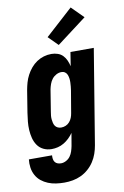

<svg xmlns="http://www.w3.org/2000/svg" viewBox="-117 -845 723 1118"><g transform="rotate(-10 244.5 -286.0)"><path d="M171 213Q146 213 121.5 209.5Q97 206 75 197Q53 188 35 173.5Q17 159 5.5 138Q-6 117 -9.5 92.5Q-13 68 -10 44H127Q126 54 127.5 65Q129 76 135 84Q141 92 150.5 95.5Q160 99 171 99Q186 99 201 91Q216 83 225.5 70Q235 57 240 41.5Q245 26 248 11L261 -65Q250 -49 235.5 -35Q221 -21 204 -11Q187 -1 168.5 3.5Q150 8 132 8Q106 8 84 -2.5Q62 -13 48.5 -32.5Q35 -52 29 -75.5Q23 -99 21.5 -123.5Q20 -148 22.5 -173.5Q25 -199 29 -225L50 -355Q54 -377 60 -398.5Q66 -420 77 -441Q88 -462 103.5 -480.5Q119 -499 138.5 -512Q158 -525 180 -531.5Q202 -538 225 -538Q244 -538 262 -532Q280 -526 292.5 -513Q305 -500 312.5 -483Q320 -466 324 -448L337 -530H475L383 30Q379 54 370.5 78.5Q362 103 347.5 125Q333 147 313 164.5Q293 182 269.5 193Q246 204 221 208.5Q196 213 171 213ZM208 -106Q222 -106 235 -111.5Q248 -117 257.5 -128Q267 -139 272 -152Q277 -165 279 -178L301 -308Q303 -320 304 -332Q305 -344 305.5 -355.5Q306 -367 304.5 -378.5Q303 -390 299 -400.5Q295 -411 286 -417.5Q277 -424 265 -424Q249 -424 234 -416Q219 -408 209 -395Q199 -382 193.5 -366.5Q188 -351 185 -336L164 -206Q162 -195 161 -184Q160 -173 161 -162.5Q162 -152 164.5 -141.5Q167 -131 172.5 -123Q178 -115 187.5 -110.5Q197 -106 208 -106ZM277 -582 221 -638 383 -785 453 -715Z"/></g></svg>

Font: Iosevka Curly Heavy Oblique
Style: Regular
Weight: 900
Italic angle: -9°
Monospace: yes
Designer: Belleve Invis
Foundry: Belleve Invis
Version: Version 11.1.0; ttfautohint (v1.8.3)